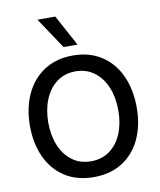

<svg xmlns="http://www.w3.org/2000/svg" viewBox="-101 -1036 935 1123"><g transform="rotate(-10 366.0 -475.0)"><path d="M48 -352Q48 -455 85 -537.5Q122 -620 194 -667.5Q266 -715 366 -715Q465 -715 536.5 -668Q608 -621 645 -538.5Q682 -456 682 -351Q682 -247 645 -166Q608 -85 536.5 -39Q465 7 366 7Q265 7 193.5 -39.5Q122 -86 85 -167.5Q48 -249 48 -352ZM573 -353Q573 -430 548 -490.5Q523 -551 476 -586Q429 -621 365 -621Q301 -621 254 -586Q207 -551 182 -490Q157 -429 157 -353Q157 -277 182 -216.5Q207 -156 254 -121.5Q301 -87 365 -87Q429 -87 476 -121Q523 -155 548 -215.5Q573 -276 573 -353ZM199 -957H305L405 -773H322Z"/></g></svg>

Font: Be Vietnam Medium
Style: Regular
Weight: 500
Designer: Gabriel Lam
Foundry: TypeRant
Version: Version 4.000